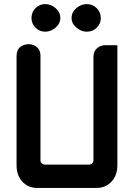

<svg xmlns="http://www.w3.org/2000/svg" viewBox="-20 -920 664 939"><path d="M201 -765Q173 -765 153.5 -785Q134 -805 134 -832Q134 -860 153.5 -880Q173 -900 201 -900Q229 -900 252 -880Q275 -860 275 -832Q275 -805 252 -785Q229 -765 201 -765ZM405 -765Q377 -765 353.5 -785Q330 -805 330 -832Q330 -860 353 -880Q376 -900 405 -900Q433 -900 453 -880Q473 -860 473 -832Q473 -804 453 -784.5Q433 -765 405 -765ZM554 -112Q554 -62 525 -31.5Q496 -1 454 -1H160Q118 -1 89.5 -31.5Q61 -62 61 -112V-648Q62 -678 80.5 -691Q99 -704 120 -704Q143 -704 160.5 -689.5Q178 -675 178 -648V-135Q178 -127 184.5 -121Q191 -115 200 -115H414Q424 -115 430.5 -121Q437 -127 437 -135V-642Q437 -669 454.5 -684Q472 -699 495 -699H554Z"/></svg>

Font: FifthLeg
Style: Bold
Weight: 700
Designer: Jakub Steiner
Version: Version 1.0